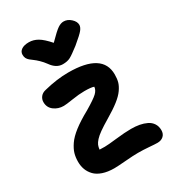

<svg xmlns="http://www.w3.org/2000/svg" viewBox="-225 -1126 1098 1213"><g transform="rotate(-30 324.0 -519.0)"><path d="M431.2 -1001Q460 -1001 483.9 -979Q507.8 -957 507.8 -933.1Q507.8 -916 492.4 -896.7Q477.1 -877.4 419.9 -830.1Q370.6 -792 348.9 -780.5Q327.1 -769 293.9 -769Q246.6 -769 211.9 -818.8Q195.8 -840.8 177.7 -858.2Q159.7 -875.5 147 -884.5Q134.3 -893.6 123.5 -902.6Q112.8 -911.6 107.4 -922.4Q102.1 -933.1 102.1 -948.2Q102.1 -970.7 121.6 -983.9Q141.1 -997.1 175.8 -997.1Q209 -997.1 239.7 -979.2Q270.5 -961.4 311 -915Q366.7 -971.7 388.9 -986.3Q411.1 -1001 431.2 -1001ZM247.1 -37.1Q199.2 -37.1 163.6 -49.3Q127.9 -61.5 107.7 -82.8Q87.4 -104 77.6 -130.1Q67.9 -156.2 67.9 -187Q67.9 -219.7 75.7 -246.6Q83.5 -273.4 105 -305.2Q126.5 -336.9 169.7 -370.4Q212.9 -403.8 278.8 -439.9Q349.6 -481.9 371.1 -502.7Q392.6 -523.4 394 -546.9Q374.5 -554.2 325.2 -554.2Q286.1 -554.2 235.4 -546.1Q184.6 -538.1 167 -538.1Q127 -538.1 96.9 -560.8Q66.9 -583.5 66.9 -623Q66.9 -644 80.1 -660.9Q93.3 -677.7 118.2 -683.1Q212.9 -707 295.9 -707Q544.9 -707 544.9 -549.8Q544.9 -518.6 538.6 -495.4Q532.2 -472.2 513.7 -445.6Q495.1 -418.9 459.2 -390.9Q423.3 -362.8 366.2 -329.1Q321.8 -302.7 294.4 -283.4Q267.1 -264.2 252.2 -247.6Q237.3 -231 231.7 -217.8Q226.1 -204.6 224.1 -186Q235.4 -185.1 262.2 -185.1Q285.2 -185.1 350.8 -192.6Q416.5 -200.2 460.9 -200.2Q494.1 -200.2 522 -195.1Q549.8 -189.9 573.5 -178.5Q597.2 -167 610.6 -146.2Q624 -125.5 624 -97.2Q624 -70.8 607.2 -55.4Q590.3 -40 563 -40Q544.9 -40 503.4 -43.5Q461.9 -46.9 423.8 -46.9Q389.6 -46.9 330.6 -42Q271.5 -37.1 247.1 -37.1Z"/></g></svg>

Font: Shantell Sans Irregular Bouncy
Style: Bold
Weight: 700
Designer: Stephen Nixon, Anya Danilova, Shantell Martin
Foundry: Arrow Type
Version: Version 1.006;[9816181b4]